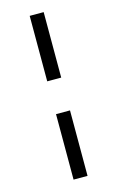

<svg xmlns="http://www.w3.org/2000/svg" viewBox="-112 -642 495 809"><g transform="rotate(-15 135.0 -238.0)"><path d="M104.5 -309.6H165.5V-595.2H104.5ZM104.5 119.1H165.5V-166.5H104.5Z"/></g></svg>

Font: Now SemiBold
Style: Regular
Weight: 600
Designer: Alfredo Marco Pradil
Foundry: Alfredo Marco Pradil
Version: Version 1.200;hotconv 1.0.109;makeotfexe 2.5.65596